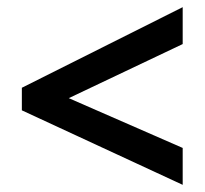

<svg xmlns="http://www.w3.org/2000/svg" viewBox="-20 -628 573 536"><path d="M490 -112 41 -320V-383L490 -608V-505L172 -354L490 -215Z"/></svg>

Font: Noto Sans Lao SemiCondensed SemiBold
Style: Regular
Weight: 600
Width: 4
Designer: Monotype Design Team
Foundry: Monotype Imaging Inc.
Version: Version 2.003; ttfautohint (v1.8.4.7-5d5b)